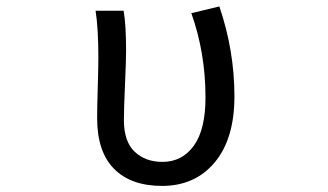

<svg xmlns="http://www.w3.org/2000/svg" viewBox="-20 -577 1040 609"><path d="M494.1 12.7Q395.5 12.7 341.8 -41.5Q288.1 -95.7 288.1 -202.1Q288.1 -234.4 290 -297.9Q292 -361.3 292 -393.6Q292 -486.3 283.2 -543H372.1Q379.9 -499 379.9 -416Q379.9 -386.7 376.5 -308.6Q373 -230.5 373 -196.3Q373 -127.9 407.2 -95.7Q441.4 -63.5 495.1 -63.5Q557.6 -63.5 594.7 -114.7Q631.8 -166 631.8 -267.6Q631.8 -409.2 586.9 -535.2L675.8 -556.6Q723.6 -416 723.6 -271.5Q723.6 -136.7 661.1 -62Q598.6 12.7 494.1 12.7Z"/></svg>

Font: Gen Shin Gothic Monospace Regular
Style: Regular
Weight: 400
Designer: [Source Han Sans]
Ryoko NISHIZUKA  (kana & ideographs); Paul D. Hunt (Latin, Greek & Cyrillic); Wenlong ZHANG  (bopomofo
Version: Version 1.002.20150607